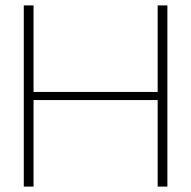

<svg xmlns="http://www.w3.org/2000/svg" viewBox="-20 -690 707 710"><path d="M68 -670V0H104V-320H563V0H599V-670H563V-350H104V-670Z"/></svg>

Font: LT Wave Alt Thin
Style: Regular
Weight: 100
Designer: Daniel Lyons
Version: Version 2.5 (Glyphs App)